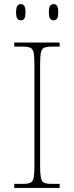

<svg xmlns="http://www.w3.org/2000/svg" viewBox="-20 -923 365 943"><path d="M50 0V-20H93Q118 -20 130 -26Q142 -32 145.5 -51Q149 -70 149 -108V-606Q149 -645 145.5 -663.5Q142 -682 130 -688Q118 -694 93 -694H50V-714H273V-694H233Q208 -694 196 -688Q184 -682 180.5 -663.5Q177 -645 177 -606V-108Q177 -70 180.5 -51Q184 -32 196 -26Q208 -20 233 -20H273V0ZM243 -823Q233 -823 226.5 -831Q220 -839 220 -863Q220 -886 226.5 -894.5Q233 -903 243 -903Q254 -903 260 -894.5Q266 -886 266 -863Q266 -839 260 -831Q254 -823 243 -823ZM82 -823Q72 -823 65.5 -831Q59 -839 59 -863Q59 -886 65.5 -894.5Q72 -903 82 -903Q93 -903 99 -894.5Q105 -886 105 -863Q105 -839 99 -831Q93 -823 82 -823Z"/></svg>

Font: Noto Serif Kannada Thin
Style: Regular
Weight: 250
Version: Version 2.003